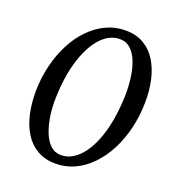

<svg xmlns="http://www.w3.org/2000/svg" viewBox="-137 -863 900 982"><g transform="rotate(20 313.0 -371.5)"><path d="M274.5 10Q217 10 174.8 -14.2Q132.5 -38.5 105.5 -81.8Q78.5 -125 65.8 -182Q53 -239 53.5 -304.5Q54.5 -378.5 71 -445.5Q87.5 -512.5 116.8 -568.8Q146 -625 186.5 -666.2Q227 -707.5 275.8 -730.2Q324.5 -753 380 -753Q438.5 -753 480.2 -728.2Q522 -703.5 548.5 -660.2Q575 -617 587.5 -560.8Q600 -504.5 599 -440.5Q598 -367 582 -299.8Q566 -232.5 536.8 -176Q507.5 -119.5 467.5 -77.8Q427.5 -36 378.8 -13Q330 10 274.5 10ZM285 -40.5Q320 -40.5 350.2 -59.2Q380.5 -78 405.5 -112.8Q430.5 -147.5 449 -196Q467.5 -244.5 478 -304.2Q488.5 -364 491 -432Q492.5 -483 486.5 -531Q480.5 -579 465.8 -617.8Q451 -656.5 426.8 -679Q402.5 -701.5 367.5 -701.5Q333 -701.5 302.8 -683Q272.5 -664.5 247.5 -630Q222.5 -595.5 203.8 -547.2Q185 -499 174.2 -439.8Q163.5 -380.5 161.5 -313Q159.5 -262 166.2 -213.5Q173 -165 188 -125.8Q203 -86.5 227.2 -63.5Q251.5 -40.5 285 -40.5Z"/></g></svg>

Font: Merriweather 24pt
Style: Italic
Weight: 400
Italic angle: -7.8°
Designer: Eben Sorkin
Foundry: Eben Sorkin
Version: Version 2.101